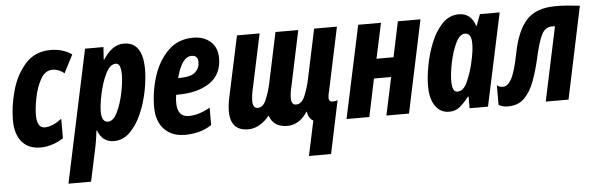

<svg xmlns="http://www.w3.org/2000/svg" viewBox="-50 -727 3512 1133"><g transform="rotate(-5 1706.0 -160.5)"><path d="M305 -33V-148Q248 -106 204 -106Q158 -106 158 -184Q158 -225 170 -286Q182 -347 208.5 -394Q235 -441 279 -441Q315 -441 348 -414L403 -521Q349 -558 278 -558Q184 -558 127 -493.5Q70 -429 45 -337.5Q20 -246 20 -164Q20 -83 58.5 -36.5Q97 10 169 10Q207 10 244 -3Q281 -16 305 -33Z M541 -170Q541 -209 554.5 -274Q568 -339 593.5 -391.5Q619 -444 654 -444Q684 -444 684 -378Q684 -332 671 -268.5Q658 -205 634 -156Q610 -107 579 -107Q541 -107 541 -170ZM448 237 492 31Q495 15 499 -9Q503 -33 506 -61H509Q535 10 604 10Q658 10 699 -30.5Q740 -71 767.5 -134Q795 -197 809 -267Q823 -337 823 -396Q823 -558 711 -558Q642 -558 589 -475H585L590 -548H481L314 237Z M1183 -34V-137Q1116 -99 1057 -99Q989 -99 989 -183Q989 -207 993 -230H1002Q1121 -230 1192.5 -278.5Q1264 -327 1264 -424Q1264 -486 1224.5 -521.5Q1185 -557 1122 -557Q1032 -557 973 -498.5Q914 -440 885.5 -351Q857 -262 857 -169Q857 -85 902 -37.5Q947 10 1025 10Q1066 10 1105 0.5Q1144 -9 1183 -34ZM1103 -451Q1141 -451 1141 -411Q1141 -375 1114.5 -351Q1088 -327 1016 -327H1013Q1045 -451 1103 -451Z M1873 198 1939 -115Q1923 -110 1910 -110Q1887 -110 1887 -133Q1887 -150 1894 -175L1973 -548H1838L1776 -256Q1767 -210 1747.5 -160.5Q1728 -111 1693 -111Q1665 -111 1665 -152Q1665 -183 1676 -226L1744 -548H1609L1545 -246Q1536 -204 1517.5 -157.5Q1499 -111 1466 -111Q1437 -111 1437 -154Q1437 -185 1447 -229L1515 -548H1381L1305 -193Q1294 -142 1294 -107Q1294 10 1399 10Q1435 10 1467.5 -9Q1500 -28 1524 -59H1526Q1550 10 1631 10Q1702 10 1750 -63H1753Q1757 -24 1786 -8L1742 198Z M2117 0 2164 -224H2266L2218 0H2352L2468 -548H2334L2290 -339H2189L2234 -548H2099L1982 0Z M2617 -170Q2617 -213 2630 -277Q2643 -341 2666.5 -391Q2690 -441 2722 -441Q2760 -441 2760 -379Q2760 -358 2756.5 -331Q2753 -304 2742 -257Q2730 -207 2707.5 -155.5Q2685 -104 2648 -104Q2617 -104 2617 -170ZM2707 -69H2711V0H2820L2937 -548H2820L2795 -481H2792Q2767 -558 2696 -558Q2639 -558 2598 -515.5Q2557 -473 2530.5 -408.5Q2504 -344 2491 -274.5Q2478 -205 2478 -151Q2478 -76 2508 -33Q2538 10 2590 10Q2628 10 2654.5 -12.5Q2681 -35 2707 -69Z M3131 -248Q3153 -350 3174.5 -394.5Q3196 -439 3238 -439Q3250 -439 3255 -438L3162 0H3297L3412 -546Q3373 -550 3342 -553Q3311 -556 3269 -556Q3153 -556 3096 -493.5Q3039 -431 3014 -302Q2991 -187 2968.5 -148Q2946 -109 2919 -109Q2897 -109 2883 -121V-5Q2896 2 2908 5.5Q2920 9 2938 9Q2999 9 3036 -28.5Q3073 -66 3094.5 -125Q3116 -184 3131 -248Z"/></g></svg>

Font: Noto Sans UI Condensed ExtraBold
Style: Italic
Weight: 800
Width: 3
Designer: Monotype Design Team
Foundry: Monotype Imaging Inc.
Version: 1.001